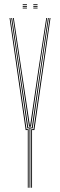

<svg xmlns="http://www.w3.org/2000/svg" viewBox="-20 -885 283 905"><path d="M119 0V-280H109L67.8 -564L33 -800H37L71.8 -564L113 -284H130L170.8 -564L206 -800H210L174.8 -564L134 -280H123V0ZM111 0V-272H101L25 -800H29L105 -276H115V0ZM127 0V-276H138L214 -800H218L142 -272H131V0ZM117 -288 76 -564 41 -800H45L80 -564L121 -292H122L162 -564L198 -800H202L166 -564L126 -288ZM137 -861V-865H157V-861ZM87 -845V-849H107V-845ZM87 -853V-857H107V-853ZM87 -861V-865H107V-861ZM137 -845V-849H157V-845ZM137 -853V-857H157V-853Z"/></svg>

Font: Big Shoulders Inline Display Thin Thin
Style: Regular
Weight: 250
Version: Version 2.002